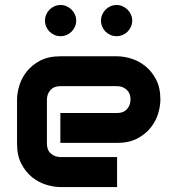

<svg xmlns="http://www.w3.org/2000/svg" viewBox="-20 -755 693 775"><path d="M627.4 -353Q627.4 -326.7 618.2 -296.1Q608.9 -265.6 588.1 -239.5Q567.4 -213.4 533.9 -195.8Q500.5 -178.2 452.6 -178.2H223.6V-298.8H452.6Q478.5 -298.8 492.7 -314.7Q506.8 -330.6 506.8 -354Q506.8 -378.9 491 -393.1Q475.1 -407.2 452.6 -407.2H223.6Q197.8 -407.2 183.6 -391.4Q169.4 -375.5 169.4 -352.1V-174.8Q169.4 -149.4 185.3 -135.3Q201.2 -121.1 224.6 -121.1H452.6V0H223.6Q197.3 0 166.7 -9.3Q136.2 -18.6 110.1 -39.3Q84 -60.1 66.4 -93.5Q48.8 -127 48.8 -174.8V-353Q48.8 -379.4 58.1 -409.9Q67.4 -440.4 88.1 -466.6Q108.9 -492.7 142.3 -510.3Q175.8 -527.8 223.6 -527.8H452.6Q479 -527.8 509.5 -518.6Q540 -509.3 566.2 -488.5Q592.3 -467.8 609.9 -434.3Q627.4 -400.9 627.4 -353ZM287.6 -671.9Q287.6 -658.7 282.5 -647.2Q277.3 -635.7 268.8 -627.2Q260.3 -618.7 248.8 -613.8Q237.3 -608.9 224.6 -608.9Q211.4 -608.9 200 -613.8Q188.5 -618.7 179.9 -627.2Q171.4 -635.7 166.5 -647.2Q161.6 -658.7 161.6 -671.9Q161.6 -684.6 166.5 -696Q171.4 -707.5 179.9 -716.1Q188.5 -724.6 200 -729.7Q211.4 -734.9 224.6 -734.9Q237.3 -734.9 248.8 -729.7Q260.3 -724.6 268.8 -716.1Q277.3 -707.5 282.5 -696Q287.6 -684.6 287.6 -671.9ZM513.7 -671.9Q513.7 -658.7 508.5 -647.2Q503.4 -635.7 494.9 -627.2Q486.3 -618.7 474.9 -613.8Q463.4 -608.9 450.7 -608.9Q437.5 -608.9 426 -613.8Q414.6 -618.7 406 -627.2Q397.5 -635.7 392.6 -647.2Q387.7 -658.7 387.7 -671.9Q387.7 -684.6 392.6 -696Q397.5 -707.5 406 -716.1Q414.6 -724.6 426 -729.7Q437.5 -734.9 450.7 -734.9Q463.4 -734.9 474.9 -729.7Q486.3 -724.6 494.9 -716.1Q503.4 -707.5 508.5 -696Q513.7 -684.6 513.7 -671.9Z"/></svg>

Font: Audiowide
Style: Regular
Weight: 400
Designer: Astigmatic (AOETI)
Foundry: Astigmatic (AOETI)
Version: Version 1.002